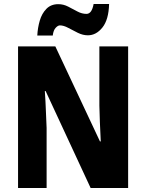

<svg xmlns="http://www.w3.org/2000/svg" viewBox="-20 -948 736 968"><path d="M626 0H437L210 -489H206Q210 -431 211.5 -385.5Q213 -340 215 -303V0H71V-714H259L484 -235H488Q485 -291 483.5 -333.5Q482 -376 481 -415V-714H626ZM168 -769Q170 -808 180.5 -844Q191 -880 214 -903.5Q237 -927 274 -927Q300 -927 324 -914.5Q348 -902 370.5 -890Q393 -878 416 -878Q443 -878 452 -928H530Q528 -849 496.5 -809.5Q465 -770 423 -770Q398 -770 372.5 -782.5Q347 -795 324 -807.5Q301 -820 282 -820Q272 -820 260.5 -807.5Q249 -795 246 -769Z"/></svg>

Font: Noto Sans Sinhala Condensed ExtraBold
Style: Regular
Weight: 800
Width: 3
Designer: Jelle Bosma - Monotype Design Team
Foundry: Monotype Imaging Inc.
Version: Version 2.006; ttfautohint (v1.8.4.7-5d5b)